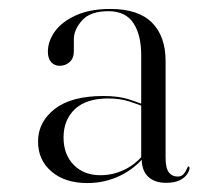

<svg xmlns="http://www.w3.org/2000/svg" viewBox="-20 -730 484 429"><path d="M87 -614.5Q87 -638.5 103.2 -660.5Q119.5 -682.5 150.8 -696.2Q182 -710 226.5 -710Q289 -710 319.5 -679.5Q350 -649 350 -593.5V-377.5Q350 -354.5 357.2 -345Q364.5 -335.5 377 -335.5Q385.5 -335.5 390.2 -341Q395 -346.5 397.2 -352.2Q399.5 -358 401 -358Q402 -358 402.8 -357.2Q403.5 -356.5 403.5 -355Q403.5 -349 398.2 -341Q393 -333 381.5 -327.2Q370 -321.5 351 -321.5Q325.5 -321.5 311.2 -335Q297 -348.5 296.5 -374L295.5 -375V-607Q295.5 -652 278 -678.5Q260.5 -705 222 -705Q181.5 -705 163.2 -684.2Q145 -663.5 145 -642.5V-615.5Q145 -600 135.8 -591.5Q126.5 -583 113 -583Q102 -583 94.5 -591Q87 -599 87 -614.5ZM310.5 -488Q290.5 -496.5 269.2 -503.2Q248 -510 221.5 -510Q172.5 -510 147.2 -486Q122 -462 122 -423Q122 -384.5 144.8 -361.5Q167.5 -338.5 204.5 -338.5Q231.5 -338.5 256.8 -350.2Q282 -362 301 -385L304.5 -382.5Q282.5 -354 248.5 -337.5Q214.5 -321 175 -321Q125 -321 95 -346.8Q65 -372.5 65 -413.5Q65 -457.5 102.2 -486.5Q139.5 -515.5 211 -515.5Q245.5 -515.5 269 -507.8Q292.5 -500 313 -491.5Z"/></svg>

Font: Fraunces 120pt Light
Style: Regular
Weight: 300
Version: Version 1.000;[b76b70a41]